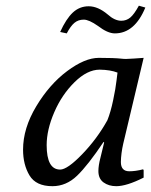

<svg xmlns="http://www.w3.org/2000/svg" viewBox="-20 -637 525 667"><path d="M353 -219.2Q364.3 -247.1 373 -288.6Q381.8 -330.1 384.8 -357.4L388.2 -384.8Q363.3 -394.5 326.2 -395Q283.2 -395 239 -351.6Q194.8 -308.1 168.5 -247.1Q142.1 -186 142.1 -132.8Q142.1 -47.9 189 -47.9Q213.9 -47.9 265.4 -101.1Q316.9 -154.3 353 -219.2ZM408.2 -138.2Q400.4 -104 399.9 -74.2Q399.9 -42 429.2 -42Q451.2 -42 477.1 -48.8L479 -45.9V-20Q419.9 9.8 383.8 9.8Q357.9 9.8 339.8 -3.2Q321.8 -16.1 321.8 -43Q321.8 -62 329.1 -89.8L341.8 -142.1L339.8 -144Q285.6 -63 247.8 -26.6Q210 9.8 162.1 9.8Q105 9.8 82.5 -27.6Q60.1 -64.9 60.1 -117.2Q60.1 -191.4 106 -267.8Q151.9 -344.2 213.4 -390.1Q274.9 -436 323.2 -436Q376.5 -436 402.8 -433.1Q414.1 -431.2 445.1 -433.6Q476.1 -436 479 -436ZM401.4 -564.9Q418.9 -564.9 432.4 -575.9Q445.8 -586.9 462.4 -617.2L484.9 -610.8Q447.8 -521 378.9 -521Q354 -521 320.3 -546.9Q289.1 -568.8 271 -568.8Q252 -568.8 238.5 -557.6Q225.1 -546.4 211.9 -521L189 -525.9Q209.5 -571.3 232.9 -593.3Q256.3 -615.2 288.1 -615.2Q320.3 -615.2 354 -586.9Q378.4 -564.9 401.4 -564.9Z"/></svg>

Font: Linux Biolinum
Style: Italic
Weight: 400
Italic angle: -12°
Designer: Philipp H. Poll
Foundry: Philipp H. Poll
Version: Version 1.1.3 ; ttfautohint (v0.9)